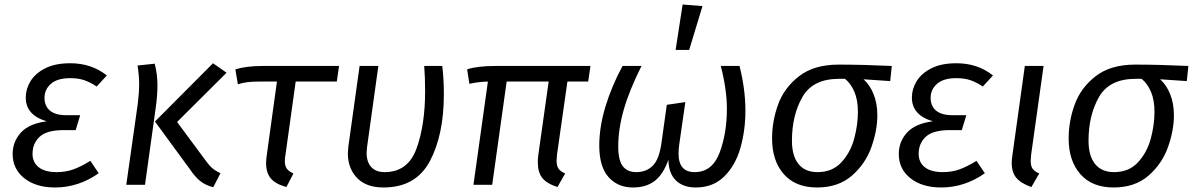

<svg xmlns="http://www.w3.org/2000/svg" viewBox="-20 -818 5281 850"><path d="M36 -136Q36 -191 72.5 -231Q109 -271 187 -281Q94 -308 94 -386Q94 -424 115 -458.5Q136 -493 180 -515.5Q224 -538 291 -538Q385 -538 453 -484L408 -435Q381 -453 354.5 -462.5Q328 -472 291 -472Q234 -472 205.5 -447Q177 -422 177 -385Q177 -348 201.5 -328Q226 -308 273 -308H335L315 -242H262Q187 -242 155.5 -212.5Q124 -183 124 -137Q124 -99 151.5 -77.5Q179 -56 231 -56Q271 -56 304.5 -68Q338 -80 380 -106L417 -51Q327 12 224 12Q139 12 87.5 -29Q36 -70 36 -136Z M822 -67 666 -280 923 -538 983 -496 764 -278 881 -120Q902 -90 916.5 -76.5Q931 -63 956 -51L924 11Q887 1 864.5 -18Q842 -37 822 -67ZM590 -359Q596 -409 596 -444Q596 -484 589 -528L665 -536Q677 -490 677 -440Q677 -393 669 -338L622 0H539Z M1244 -134Q1241 -118 1241 -105Q1241 -83 1250 -71Q1259 -59 1279 -50L1248 10Q1200 -3 1179 -28Q1158 -53 1158 -96Q1158 -112 1161 -131L1206 -457H1133Q1098 -457 1077 -454.5Q1056 -452 1033 -445L1022 -511Q1070 -526 1145 -526H1481L1471 -457H1289Z M1945 -401Q1945 -221 1883 -104.5Q1821 12 1678 12Q1601 12 1560.5 -30.5Q1520 -73 1520 -139Q1520 -148 1522 -168L1572 -526H1655L1605 -167Q1603 -149 1603 -142Q1603 -101 1623.5 -78.5Q1644 -56 1683 -56Q1786 -56 1824 -160.5Q1862 -265 1862 -415Q1862 -477 1858 -526H1938Q1945 -467 1945 -401Z M2446 -134Q2444 -114 2444 -107Q2444 -84 2452.5 -71.5Q2461 -59 2482 -50L2448 10Q2401 -5 2381 -30Q2361 -55 2361 -98Q2361 -119 2363 -131L2409 -457H2223L2159 0H2076L2140 -457Q2099 -456 2058 -447L2048 -511Q2093 -526 2174 -526H2594L2584 -457H2492Z M2633 -174Q2633 -256 2660.5 -346.5Q2688 -437 2736 -526H2820Q2765 -416 2741 -331Q2717 -246 2717 -169Q2717 -109 2737 -82.5Q2757 -56 2797 -56Q2841 -56 2869.5 -84Q2898 -112 2908 -183L2932 -354L3014 -366L2987 -178Q2984 -157 2984 -138Q2984 -56 3055 -56Q3133 -56 3165.5 -141.5Q3198 -227 3198 -337Q3198 -421 3171 -526H3254Q3280 -422 3280 -329Q3280 -241 3258 -163.5Q3236 -86 3186.5 -37Q3137 12 3060 12Q3004 12 2972 -19.5Q2940 -51 2939 -111Q2917 -47 2879 -17.5Q2841 12 2782 12Q2715 12 2674 -34Q2633 -80 2633 -174ZM3090 -791 3031 -597H2971L3002 -798Z M3398 -205Q3398 -282 3425 -356Q3452 -430 3518 -481Q3584 -532 3693 -532Q3796 -532 3928 -526L3921 -459L3803 -467Q3831 -442 3847.5 -401Q3864 -360 3864 -308Q3864 -240 3837.5 -166Q3811 -92 3751 -40Q3691 12 3597 12Q3502 12 3450 -47Q3398 -106 3398 -205ZM3778 -323Q3778 -375 3762.5 -411.5Q3747 -448 3721 -469H3694Q3578 -469 3532 -388Q3486 -307 3486 -195Q3486 -128 3515 -92Q3544 -56 3599 -56Q3665 -56 3705 -99.5Q3745 -143 3761.5 -204Q3778 -265 3778 -323Z M3959 -136Q3959 -191 3995.5 -231Q4032 -271 4110 -281Q4017 -308 4017 -386Q4017 -424 4038 -458.5Q4059 -493 4103 -515.5Q4147 -538 4214 -538Q4308 -538 4376 -484L4331 -435Q4304 -453 4277.5 -462.5Q4251 -472 4214 -472Q4157 -472 4128.5 -447Q4100 -422 4100 -385Q4100 -348 4124.5 -328Q4149 -308 4196 -308H4258L4238 -242H4185Q4110 -242 4078.5 -212.5Q4047 -183 4047 -137Q4047 -99 4074.5 -77.5Q4102 -56 4154 -56Q4194 -56 4227.5 -68Q4261 -80 4303 -106L4340 -51Q4250 12 4147 12Q4062 12 4010.5 -29Q3959 -70 3959 -136Z M4545 -134Q4543 -112 4543 -106Q4543 -83 4551.5 -71Q4560 -59 4581 -50L4546 10Q4500 -6 4479.5 -30.5Q4459 -55 4459 -97Q4459 -113 4462 -131L4517 -526H4600Z M4711 -205Q4711 -282 4738 -356Q4765 -430 4831 -481Q4897 -532 5006 -532Q5109 -532 5241 -526L5234 -459L5116 -467Q5144 -442 5160.5 -401Q5177 -360 5177 -308Q5177 -240 5150.5 -166Q5124 -92 5064 -40Q5004 12 4910 12Q4815 12 4763 -47Q4711 -106 4711 -205ZM5091 -323Q5091 -375 5075.5 -411.5Q5060 -448 5034 -469H5007Q4891 -469 4845 -388Q4799 -307 4799 -195Q4799 -128 4828 -92Q4857 -56 4912 -56Q4978 -56 5018 -99.5Q5058 -143 5074.5 -204Q5091 -265 5091 -323Z"/></svg>

Font: FiraGO Book
Style: Italic
Weight: 350
Italic angle: -8°
Designer: bBox Type GmbH
Foundry: bBox Type GmbH
Version: Version 1.001